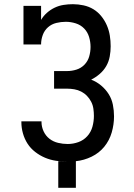

<svg xmlns="http://www.w3.org/2000/svg" viewBox="-20 -763 640 916"><path d="M258 133V6Q268 7 278.5 7.5Q289 8 299 8H301Q274 8 247 4Q220 0 195 -10.5Q170 -21 148 -38Q126 -55 111.5 -77.5Q97 -100 89.5 -126.5Q82 -153 82 -180V-184H178V-181Q178 -158 188 -136.5Q198 -115 216 -101Q234 -87 257 -81.5Q280 -76 303 -76Q329 -76 354 -85Q379 -94 396.5 -113.5Q414 -133 421 -158.5Q428 -184 428 -210Q428 -227 425.5 -244.5Q423 -262 415 -277.5Q407 -293 395 -305.5Q383 -318 367.5 -326Q352 -334 334.5 -337Q317 -340 300 -340H238V-424H300Q323 -424 345 -431Q367 -438 383 -454.5Q399 -471 405.5 -493.5Q412 -516 412 -539Q412 -563 405 -586.5Q398 -610 381.5 -627Q365 -644 341.5 -651.5Q318 -659 294 -659Q271 -659 248.5 -653.5Q226 -648 209 -633Q192 -618 184 -596Q176 -574 176 -551H92V-735H176V-668Q187 -687 204 -702Q221 -717 241 -726.5Q261 -736 283 -739.5Q305 -743 328 -743Q353 -743 378.5 -737.5Q404 -732 425.5 -719Q447 -706 463.5 -685.5Q480 -665 490 -641.5Q500 -618 504 -593Q508 -568 508 -542Q508 -518 503.5 -493.5Q499 -469 487 -448Q475 -427 456 -410.5Q437 -394 415 -383Q441 -373 462.5 -355Q484 -337 498.5 -314Q513 -291 518.5 -263.5Q524 -236 524 -208Q524 -169 513 -131Q502 -93 477.5 -63Q453 -33 417 -15.5Q381 2 342 6V133Z"/></svg>

Font: Iosevka HT Medium Extended
Style: Regular
Weight: 500
Width: 7
Monospace: yes
Designer: Belleve Invis
Foundry: Belleve Invis
Version: Version 32.3.0; ttfautohint (v1.8.4)